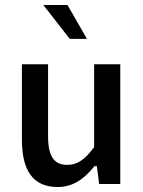

<svg xmlns="http://www.w3.org/2000/svg" viewBox="-20 -739 576 771"><path d="M212 12C273 12 317 -20 358 -70L360 -72H369L378 0H463V-481H358V-148L357 -147C321 -99 292 -77 250 -77C197 -77 173 -111 173 -193V-481H68V-178C68 -55 112 12 212 12ZM329 -583 251 -719H154L260 -583Z"/></svg>

Font: Falling Sky
Style: Light
Weight: 400
Designer: Paul D. Hunt
Foundry: Adobe Systems Incorporated
Version: Version 1.02